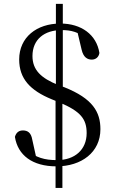

<svg xmlns="http://www.w3.org/2000/svg" viewBox="-20 -838 590 984"><path d="M269.5 14.6C397.7 14.6 494.6 -57.6 494.6 -175.8C494.6 -263.7 455.9 -332.7 309.3 -391.1L280.1 -401.7C188.9 -437.5 146.4 -480.4 146.4 -550.9C146.4 -636.4 207.7 -683.8 295.7 -683.8C344.7 -683.8 381.8 -674.4 430.5 -636.1L374.4 -684.2L398.3 -583.5C407.5 -543.6 428.3 -532.5 450.5 -532.5C469.3 -532.5 485.7 -543.8 489.5 -566.4C474.8 -660.8 396.3 -717.4 289.6 -717.4C167.9 -717.4 78.3 -646.8 78.3 -533.2C78.3 -434.2 135 -374.4 245.2 -329.1L284.6 -313.1C393.3 -267.2 424.1 -228.1 424.1 -155.8C424.1 -71.4 363.8 -17.4 272.1 -17.4C207.4 -17.4 165.4 -30.4 115.4 -69.3L168 -20.3L145.3 -122.6C139.3 -158.4 121.3 -169.5 97.3 -169.5C77.6 -169.5 62.9 -159.4 56.4 -136.5C71.3 -42.6 145.6 14.6 269.5 14.6ZM264.7 125.3H299.8V-355.5H264.7ZM266.5 -355.5H301.9V-818.3H266.5Z"/></svg>

Font: Source Han Serif TW VF
Style: Regular
Weight: 250
Designer: Ryoko NISHIZUKA 西塚涼子 (kana & ideographs); Frank Grießhammer (Latin, Greek & Cyrillic); Wenlong ZHANG 张文龙 (bopomofo); San
Foundry: Adobe
Version: Version 2.002;hotconv 1.1.0;makeotfexe 2.6.0